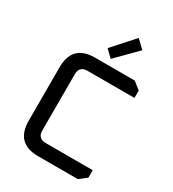

<svg xmlns="http://www.w3.org/2000/svg" viewBox="-218 -1045 1049 1164"><g transform="rotate(30 307.0 -463.0)"><path d="M78 -158V-532Q78 -690 235 -690H513L564 -650V-598H236Q179 -598 179 -542V-148Q179 -92 236 -92H564V-40L513 0H235Q78 0 78 -158ZM272 -778 405 -926 461 -872 321 -731Z"/></g></svg>

Font: Oxanium ExtraLight Medium
Style: Regular
Weight: 500
Version: Version 2.000